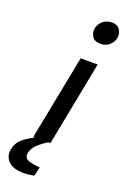

<svg xmlns="http://www.w3.org/2000/svg" viewBox="-248 -809 709 1074"><g transform="rotate(20 106.0 -271.5)"><path d="M26.6 0 125.1 -503.2H226.4L128.5 0ZM198.5 -617.5Q165 -617.5 151.1 -639.3Q137.3 -661.1 141.6 -686.7Q144.6 -703.3 154.7 -718.1Q164.8 -733 182.2 -742.3Q199.6 -751.6 222.6 -751.6Q254.9 -751.6 269.3 -729.9Q283.6 -708.2 279.2 -682.5Q277 -666.2 266.9 -651.4Q256.8 -636.5 239.8 -627Q222.9 -617.5 198.5 -617.5ZM45.8 209Q-19.9 209 -48 179.6Q-76 150.2 -67.5 107.1Q-62.3 79 -44.3 57.5Q-26.4 36 15.5 11.6L56.8 -11.8L127.5 -11.5L126.8 -7.3Q81.7 20.4 57.6 44.1Q33.6 67.8 28 95.2Q23.5 120.6 41.5 132.2Q59.5 143.8 118.6 148.5L106.5 202Q91.3 205 76.1 207Q60.9 209 45.8 209Z"/></g></svg>

Font: REM Medium
Style: Italic
Weight: 500
Italic angle: -11°
Designer: Octavio Pardo
Foundry: Ashler Design
Version: Version 1.005;gftools[0.9.28]